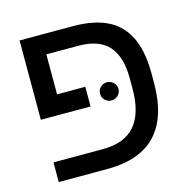

<svg xmlns="http://www.w3.org/2000/svg" viewBox="-92 -691 784 783"><g transform="rotate(-15 300.0 -299.5)"><path d="M451.2 -333Q451.2 -425.3 410.6 -470.7Q370.1 -516.1 283.2 -516.1H147.9V-347.2H267.1V-264.2H57.1V-599.1H284.2Q415.5 -599.1 478.8 -533.4Q542 -467.8 542 -331.1V-291Q542 0 267.1 0H62V-83H269Q362.3 -83 406.7 -134.8Q451.2 -186.5 451.2 -290ZM317.9 -303.2Q317.9 -320.3 329.3 -331.3Q340.8 -342.3 356.4 -342.3Q372.1 -342.3 383.8 -331.3Q395.5 -320.3 395.5 -303.2Q395.5 -287.6 383.8 -276.6Q372.1 -265.6 356.4 -265.6Q340.8 -265.6 329.3 -276.6Q317.9 -287.6 317.9 -303.2Z"/></g></svg>

Font: Courier New
Style: Regular
Weight: 400
Designer: Steve Matteson
Foundry: Ascender Corporation
Version: Version 2.00.3